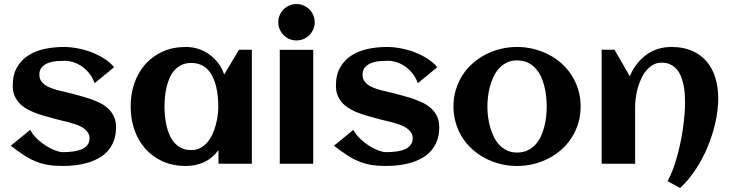

<svg xmlns="http://www.w3.org/2000/svg" viewBox="-20 -810 3614 950"><path d="M554.2 -180.2Q554.2 -143.1 543.5 -114.3Q532.7 -85.4 514.2 -64.2Q495.6 -43 470.2 -28.6Q444.8 -14.2 415.8 -5.4Q386.7 3.4 355 7.3Q323.2 11.2 292 11.2Q250 11.2 217.8 5.9Q185.5 0.5 156.2 -11.5Q127 -23.4 97.9 -42.5Q68.8 -61.5 33.2 -88.9L129.4 -167.5Q142.6 -142.6 164.3 -122.3Q186 -102.1 209.5 -87.4Q232.9 -72.8 254.9 -64.9Q276.9 -57.1 290.5 -57.1Q301.8 -57.1 315.9 -57.9Q330.1 -58.6 344.7 -60.8Q359.4 -63 373.5 -67.4Q387.7 -71.8 398.7 -79.3Q409.7 -86.9 416.3 -98.4Q422.9 -109.9 422.9 -126Q422.9 -142.6 414.3 -155Q405.8 -167.5 392.1 -176.8Q378.4 -186 360.8 -192.4Q343.3 -198.7 325.4 -203.6Q307.6 -208.5 291 -212.2Q274.4 -215.8 262.2 -219.2Q239.7 -225.6 214.8 -232.2Q189.9 -238.8 165.5 -247.3Q141.1 -255.9 118.9 -267.6Q96.7 -279.3 79.8 -295.7Q63 -312 53 -334.2Q43 -356.4 43 -386.2Q43 -440.9 64.7 -477.8Q86.4 -514.6 122.1 -536.9Q157.7 -559.1 203.1 -568.4Q248.5 -577.6 295.4 -577.6Q327.6 -577.6 363.3 -571Q398.9 -564.5 432.6 -551.5Q466.3 -538.6 495.6 -520Q524.9 -501.5 544.4 -477.5L448.2 -398.4Q437.5 -427.7 420.2 -448.7Q402.8 -469.7 382.6 -483.2Q362.3 -496.6 341.1 -502.9Q319.8 -509.3 301.8 -509.3Q284.2 -509.3 262.2 -507.8Q240.2 -506.3 220.9 -499.5Q201.7 -492.7 188.2 -478.8Q174.8 -464.8 174.8 -440.4Q174.8 -422.9 182.9 -410.4Q190.9 -397.9 204.1 -388.9Q217.3 -379.9 234.1 -373.8Q251 -367.7 268.6 -363Q286.1 -358.4 302.7 -355Q319.3 -351.6 332.5 -347.7Q355 -341.3 380.1 -334.7Q405.3 -328.1 429.7 -319.6Q454.1 -311 476.8 -299.6Q499.5 -288.1 516.6 -271.5Q533.7 -254.9 543.9 -232.7Q554.2 -210.4 554.2 -180.2Z M1226.1 0H1061V-67.4Q1031.7 -27.3 990.5 -8.1Q949.2 11.2 899.9 11.2Q835.4 11.2 784.7 -11.7Q733.9 -34.7 698.7 -74.5Q663.6 -114.3 645 -168Q626.5 -221.7 626.5 -283.2Q626.5 -344.7 645 -398.4Q663.6 -452.1 698.7 -491.9Q733.9 -531.7 784.7 -554.7Q835.4 -577.6 899.9 -577.6Q932.6 -577.6 962.2 -567.9Q991.7 -558.1 1016.4 -540.3Q1041 -522.5 1059.8 -497.3Q1078.6 -472.2 1089.4 -441.4L1162.6 -564H1226.1ZM1060.1 -283.2Q1060.1 -305.2 1057.9 -329.6Q1055.7 -354 1050.3 -377.9Q1044.9 -401.9 1035.4 -423.6Q1025.9 -445.3 1011 -462.2Q996.1 -479 975.1 -488.8Q954.1 -498.5 926.3 -498.5Q898.4 -498.5 877.9 -488.5Q857.4 -478.5 842.8 -461.7Q828.1 -444.8 818.6 -422.9Q809.1 -400.9 803.7 -377Q798.3 -353 796.1 -328.9Q793.9 -304.7 793.9 -283.2Q793.9 -261.7 796.1 -237.3Q798.3 -212.9 803.7 -189Q809.1 -165 818.6 -143.1Q828.1 -121.1 842.8 -104.2Q857.4 -87.4 877.9 -77.4Q898.4 -67.4 926.3 -67.4Q951.7 -67.4 971.4 -77.9Q991.2 -88.4 1006.1 -106Q1021 -123.5 1031.2 -146Q1041.5 -168.5 1047.9 -192.4Q1054.2 -216.3 1057.1 -240Q1060.1 -263.7 1060.1 -283.2Z M1537.1 -700.2Q1537.1 -681.6 1530 -665Q1522.9 -648.4 1510.7 -636.2Q1498.5 -624 1481.9 -616.9Q1465.3 -609.9 1446.8 -609.9Q1428.2 -609.9 1411.9 -616.9Q1395.5 -624 1383.3 -636.2Q1371.1 -648.4 1364 -665Q1356.9 -681.6 1356.9 -700.2Q1356.9 -718.8 1364 -735.1Q1371.1 -751.5 1383.3 -763.7Q1395.5 -775.9 1411.9 -783Q1428.2 -790 1446.8 -790Q1465.3 -790 1481.9 -783Q1498.5 -775.9 1510.7 -763.7Q1522.9 -751.5 1530 -735.1Q1537.1 -718.8 1537.1 -700.2ZM1529.8 0H1364.3V-563.5H1529.8Z M2153.3 -180.2Q2153.3 -143.1 2142.6 -114.3Q2131.8 -85.4 2113.3 -64.2Q2094.7 -43 2069.3 -28.6Q2043.9 -14.2 2014.9 -5.4Q1985.8 3.4 1954.1 7.3Q1922.4 11.2 1891.1 11.2Q1849.1 11.2 1816.9 5.9Q1784.7 0.5 1755.4 -11.5Q1726.1 -23.4 1697 -42.5Q1668 -61.5 1632.3 -88.9L1728.5 -167.5Q1741.7 -142.6 1763.4 -122.3Q1785.2 -102.1 1808.6 -87.4Q1832 -72.8 1854 -64.9Q1876 -57.1 1889.6 -57.1Q1900.9 -57.1 1915 -57.9Q1929.2 -58.6 1943.8 -60.8Q1958.5 -63 1972.7 -67.4Q1986.8 -71.8 1997.8 -79.3Q2008.8 -86.9 2015.4 -98.4Q2022 -109.9 2022 -126Q2022 -142.6 2013.4 -155Q2004.9 -167.5 1991.2 -176.8Q1977.5 -186 1960 -192.4Q1942.4 -198.7 1924.6 -203.6Q1906.7 -208.5 1890.1 -212.2Q1873.5 -215.8 1861.3 -219.2Q1838.9 -225.6 1814 -232.2Q1789.1 -238.8 1764.6 -247.3Q1740.2 -255.9 1718 -267.6Q1695.8 -279.3 1679 -295.7Q1662.1 -312 1652.1 -334.2Q1642.1 -356.4 1642.1 -386.2Q1642.1 -440.9 1663.8 -477.8Q1685.5 -514.6 1721.2 -536.9Q1756.8 -559.1 1802.2 -568.4Q1847.7 -577.6 1894.5 -577.6Q1926.8 -577.6 1962.4 -571Q1998 -564.5 2031.7 -551.5Q2065.4 -538.6 2094.7 -520Q2124 -501.5 2143.6 -477.5L2047.4 -398.4Q2036.6 -427.7 2019.3 -448.7Q2002 -469.7 1981.7 -483.2Q1961.4 -496.6 1940.2 -502.9Q1918.9 -509.3 1900.9 -509.3Q1883.3 -509.3 1861.3 -507.8Q1839.4 -506.3 1820.1 -499.5Q1800.8 -492.7 1787.4 -478.8Q1773.9 -464.8 1773.9 -440.4Q1773.9 -422.9 1782 -410.4Q1790 -397.9 1803.2 -388.9Q1816.4 -379.9 1833.3 -373.8Q1850.1 -367.7 1867.7 -363Q1885.3 -358.4 1901.9 -355Q1918.5 -351.6 1931.6 -347.7Q1954.1 -341.3 1979.2 -334.7Q2004.4 -328.1 2028.8 -319.6Q2053.2 -311 2075.9 -299.6Q2098.6 -288.1 2115.7 -271.5Q2132.8 -254.9 2143.1 -232.7Q2153.3 -210.4 2153.3 -180.2Z M2853 -283.2Q2853 -239.3 2841.3 -200.7Q2829.6 -162.1 2808.8 -129.4Q2788.1 -96.7 2758.8 -70.6Q2729.5 -44.4 2694.6 -26.4Q2659.7 -8.3 2619.9 1.5Q2580.1 11.2 2538.1 11.2Q2496.1 11.2 2456.5 1.5Q2417 -8.3 2382.1 -26.4Q2347.2 -44.4 2317.9 -70.6Q2288.6 -96.7 2267.8 -129.4Q2247.1 -162.1 2235.4 -200.9Q2223.6 -239.7 2223.6 -283.2Q2223.6 -326.7 2235.4 -365.5Q2247.1 -404.3 2267.8 -437Q2288.6 -469.7 2317.9 -495.8Q2347.2 -522 2382.1 -540Q2417 -558.1 2456.5 -567.9Q2496.1 -577.6 2538.1 -577.6Q2580.1 -577.6 2619.9 -567.9Q2659.7 -558.1 2694.6 -540Q2729.5 -522 2758.8 -495.8Q2788.1 -469.7 2808.8 -437Q2829.6 -404.3 2841.3 -365.5Q2853 -326.7 2853 -283.2ZM2685.1 -283.2Q2685.1 -306.6 2682.4 -332.8Q2679.7 -358.9 2673.3 -384Q2667 -409.2 2656 -432.4Q2645 -455.6 2628.9 -472.9Q2612.8 -490.2 2590.3 -500.7Q2567.9 -511.2 2538.1 -511.2Q2509.8 -511.2 2487.8 -500.5Q2465.8 -489.7 2449.5 -471.9Q2433.1 -454.1 2422.1 -430.7Q2411.1 -407.2 2404.3 -382.1Q2397.5 -356.9 2394.5 -331.3Q2391.6 -305.7 2391.6 -283.2Q2391.6 -260.7 2394.5 -235.1Q2397.5 -209.5 2404.3 -184.1Q2411.1 -158.7 2422.1 -135.5Q2433.1 -112.3 2449.5 -94.5Q2465.8 -76.7 2487.8 -65.9Q2509.8 -55.2 2538.1 -55.2Q2567.4 -55.2 2589.8 -65.7Q2612.3 -76.2 2628.7 -93.8Q2645 -111.3 2655.8 -134.3Q2666.5 -157.2 2673.1 -182.6Q2679.7 -208 2682.4 -233.9Q2685.1 -259.8 2685.1 -283.2Z M3533.7 -323.2Q3533.7 -266.1 3519.8 -204.1Q3505.9 -142.1 3481 -82.5Q3456.1 -22.9 3421.4 29.5Q3386.7 82 3345.2 120.1L3283.2 86.4Q3296.4 62 3308.1 31.7Q3319.8 1.5 3329.3 -32.5Q3338.9 -66.4 3346.4 -102.5Q3354 -138.7 3359.1 -174.1Q3364.3 -209.5 3366.9 -242.9Q3369.6 -276.4 3369.6 -305.2Q3369.6 -324.2 3368.2 -345.9Q3366.7 -367.7 3362.1 -389.4Q3357.4 -411.1 3349.6 -431.2Q3341.8 -451.2 3328.9 -466.3Q3315.9 -481.4 3297.6 -490.7Q3279.3 -500 3254.4 -500Q3230 -500 3210.9 -489Q3191.9 -478 3177.2 -460.2Q3162.6 -442.4 3152.1 -419.4Q3141.6 -396.5 3135 -372.3Q3128.4 -348.1 3125.5 -324.7Q3122.6 -301.3 3122.6 -282.7V0H2957V-564H3020.5L3096.2 -432.6Q3109.9 -465.3 3130.4 -492.2Q3150.9 -519 3176.8 -538.1Q3202.6 -557.1 3234.1 -567.4Q3265.6 -577.6 3302.2 -577.6Q3360.8 -577.6 3404.3 -558.6Q3447.8 -539.6 3476.6 -505.6Q3505.4 -471.7 3519.5 -425Q3533.7 -378.4 3533.7 -323.2Z"/></svg>

Font: Aclonica
Style: Regular
Weight: 400
Designer: Astigmatic (AOETI)
Foundry: Astigmatic (AOETI)
Version: Version 1.000